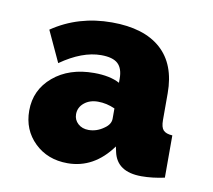

<svg xmlns="http://www.w3.org/2000/svg" viewBox="-53 -774 557 501"><g transform="rotate(10 225.5 -524.0)"><path d="M33 -451Q33 -506 75 -541.5Q117 -577 183 -577Q225 -577 251 -563V-574Q251 -601 237.5 -613.5Q224 -626 193 -626Q143 -626 86 -586L48 -668Q117 -715 206 -715Q291 -715 336 -675Q381 -635 381 -558V-487Q381 -468 388 -460.5Q395 -453 412 -452V-340Q380 -333 351 -333Q286 -333 275 -384L272 -398Q225 -333 155 -333Q102 -333 67.5 -366.5Q33 -400 33 -451ZM235 -442Q251 -453 251 -468V-495Q229 -505 206 -505Q184 -505 169.5 -493Q155 -481 155 -463Q155 -448 166 -438Q177 -428 194 -428Q216 -428 235 -442Z"/></g></svg>

Font: Raleway-v4020 Black
Style: Regular
Weight: 900
Designer: Matt McInerney, Pablo Impallari, Rodrigo Fuenzalida
Foundry: Matt McInerney, Pablo Impallari, Rodrigo Fuenzalida
Version: Version 4.020;PS 004.020;hotconv 1.0.88;makeotf.lib2.5.64775